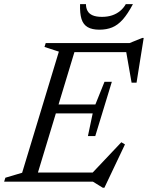

<svg xmlns="http://www.w3.org/2000/svg" viewBox="-37 -878 714 928"><path d="M247.5 -628.5 178 -651 184 -670H336L133 0H-17L-11 -19L70 -43ZM571.5 -635.5 592 -626H275L289.5 -670H589.5L650 -694.5H657.5L623 -478.5H599ZM460 29.5 412 0H84.5L99 -44H441L401.5 -34L549.5 -190.5L567 -180L467.5 29.5ZM423.5 -220.5H388L411 -330H185.5L198.5 -373H424L468 -482.5H503.5L463.5 -351.5ZM456 -796.5Q483 -796.5 504.8 -803.8Q526.5 -811 543.2 -824.8Q560 -838.5 571 -858H605.5Q580 -810 556 -783.2Q532 -756.5 505 -745.5Q478 -734.5 443.5 -734.5Q408 -734.5 386.8 -746.8Q365.5 -759 357 -786Q348.5 -813 350 -858H378.5Q378.5 -839.5 386 -825.5Q393.5 -811.5 410.5 -804Q427.5 -796.5 456 -796.5Z"/></svg>

Font: Newsreader Text
Style: Italic
Weight: 400
Italic angle: -17°
Designer: Hugues Gentile
Foundry: Production Type
Version: Version 1.001